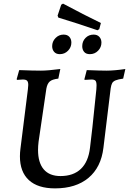

<svg xmlns="http://www.w3.org/2000/svg" viewBox="-20 -1028 712 1060"><path d="M190 -200Q190 -130 221.5 -93Q253 -56 314 -56Q385 -56 426.5 -95.5Q468 -135 477 -213Q486 -278 512 -535Q513 -543 513 -556Q513 -576 507 -582.5Q501 -589 485 -589L447 -587L446 -591L459 -641Q534 -638 568 -638Q611 -638 672 -647L660 -594Q632 -590 618.5 -584.5Q605 -579 599.5 -569.5Q594 -560 591 -540L551 -212Q538 -104 468.5 -46Q399 12 284 12Q189 12 139.5 -33.5Q90 -79 90 -165Q90 -186 93 -208L134 -535Q136 -553 136 -559Q136 -576 129.5 -582.5Q123 -589 106 -589Q95 -589 74 -587L72 -591L86 -641Q163 -638 206 -638Q244 -638 313 -647L302 -594Q268 -590 254.5 -578Q241 -566 236 -539L193 -246Q190 -221 190 -200ZM318 -1002 328 -1008Q442 -947 537 -901L528 -867L518 -861Q414 -897 302 -931L298 -942ZM268 -773Q268 -799 286.5 -818Q305 -837 331 -837Q352 -837 363 -824.5Q374 -812 374 -793Q374 -767 355.5 -748Q337 -729 310 -729Q290 -729 279 -741.5Q268 -754 268 -773ZM434 -773Q434 -800 452 -818.5Q470 -837 497 -837Q517 -837 528.5 -824.5Q540 -812 540 -793Q540 -767 521.5 -748Q503 -729 476 -729Q455 -729 444.5 -741.5Q434 -754 434 -773Z"/></svg>

Font: Alegreya Medium
Style: Italic
Weight: 500
Italic angle: -7°
Designer: Juan Pablo del Peral
Foundry: Huerta Tipografica
Version: Version 2.008; ttfautohint (v1.8)